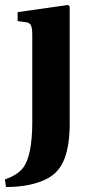

<svg xmlns="http://www.w3.org/2000/svg" viewBox="-32 -522 368 774"><path d="M-12.2 201.2Q36.1 185.1 60.1 155.8Q98.1 107.4 98.1 -30.8V-380.9Q98.1 -409.7 92.5 -420.2Q86.9 -430.7 74.2 -432.1L39.1 -437V-473.1L242.2 -502L249 -496.1V-24.9Q249 61.5 228.3 116.9Q207.5 172.4 158.2 198.2Q93.3 231.9 -7.8 231.9Z"/></svg>

Font: Linguistics Pro
Style: Bold
Weight: 700
Designer: Stefan Peev, Context Ltd
Foundry: Stefan Peev, Context Ltd
Version: Version 001.000